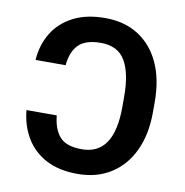

<svg xmlns="http://www.w3.org/2000/svg" viewBox="-81 -800 854 887"><g transform="rotate(10 345.5 -356.0)"><path d="M57.2 -239.7H199.2Q205.3 -176.1 235.8 -141Q266.3 -105.8 340.2 -105.8Q490.8 -105.8 490.8 -330.3V-380Q490.8 -489.3 456.5 -547.2Q422.2 -605.1 342.3 -605.1Q271.3 -605.1 238.3 -572.4Q205.3 -539.8 199.2 -475.1H58.2Q63.2 -546.9 97.3 -602.6Q131.4 -658.4 193.2 -690Q255 -721.6 342.3 -721.6Q432.9 -721.6 498.4 -679.9Q563.9 -638.1 599.1 -561.4Q634.2 -484.7 634.2 -380V-331.7Q634.2 -226.9 598 -150.2Q561.8 -73.5 495.7 -31.8Q429.7 9.9 340.2 9.9Q252.1 9.9 191.6 -22.4Q131 -54.7 97.5 -111.2Q63.9 -167.6 57.2 -239.7Z"/></g></svg>

Font: Interface
Style: Bold
Weight: 700
Designer: Rasmus Andersson
Foundry: rsms
Version: Version 1.8